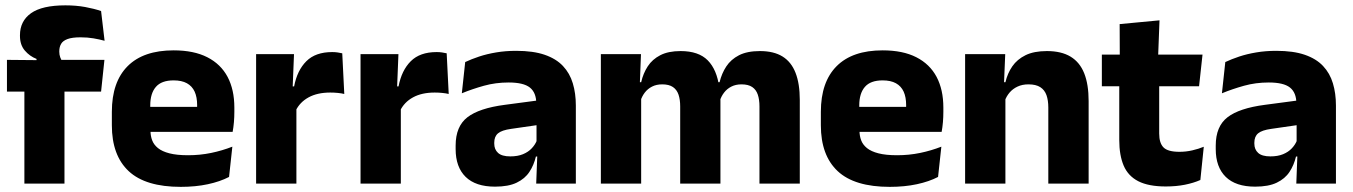

<svg xmlns="http://www.w3.org/2000/svg" viewBox="-20 -697 5136 729"><path d="M228.2 -676.7Q268.6 -676.7 303.3 -670.4Q338.1 -664 363.8 -655.1L377.1 -542.2Q356.8 -547.7 334.4 -551.5Q312.1 -555.3 285.6 -555.3Q253.9 -555.3 236.3 -548.7Q218.7 -542.2 211.9 -530.3Q205.1 -518.4 205.1 -502.1V-500.8Q205.1 -489 208.7 -479.4Q212.4 -469.8 217.5 -461.4L118.7 -458V-473.3Q92.6 -483.5 74.2 -505.1Q55.8 -526.7 55.8 -560.8V-563.3Q55.8 -616.9 97.7 -646.8Q139.7 -676.7 228.2 -676.7ZM224.8 0H72.6V-426.6H224.8ZM363.8 -349.2H6.4V-469.7L138.3 -468.5L196.4 -469.7H376.5Z M666.5 12.5Q532.4 12.5 468.6 -47.2Q404.7 -107 404.7 -221.4V-272.5Q404.7 -385.7 464.6 -445.8Q524.4 -505.8 639.2 -505.8Q716 -505.8 767.1 -479.7Q818.3 -453.6 844.1 -405.1Q869.8 -356.5 869.8 -288.5V-272.1Q869.8 -253 868.2 -233.3Q866.5 -213.5 863.3 -196.4H725.6Q727.3 -225.6 727.9 -251.4Q728.5 -277.2 728.5 -297.9Q728.5 -328.3 719 -349.2Q709.4 -370 689.7 -380.9Q670 -391.8 639.2 -391.8Q593.2 -391.8 571.9 -367.1Q550.5 -342.4 550.5 -296.9V-252L551.4 -235.3V-200.5Q551.4 -181.3 557.7 -164.4Q564 -147.5 579.8 -134.7Q595.7 -121.9 623.4 -114.8Q651.2 -107.6 694.1 -107.6Q739.4 -107.6 781.5 -116.3Q823.6 -125 862.2 -140.1L849.7 -25.2Q815.7 -7.5 769.1 2.5Q722.6 12.5 666.5 12.5ZM832.5 -196.4H485.7V-291.2H832.5Z M1102.4 -276 1060.5 -368.9H1096.7Q1108.4 -430 1143.2 -464.6Q1177.9 -499.3 1241.3 -499.3Q1252.4 -499.3 1261.7 -497.9Q1271.1 -496.5 1279.5 -494.6L1287.2 -340.2Q1276.6 -342.8 1262.5 -344.2Q1248.4 -345.6 1234 -345.6Q1185 -345.6 1151.6 -327.3Q1118.2 -309 1102.4 -276ZM1105.4 0H952.4V-491.4H1096.3L1090 -334.7L1105.4 -332.5Z M1498.9 -276 1457 -368.9H1493.2Q1504.9 -430 1539.7 -464.6Q1574.4 -499.3 1637.8 -499.3Q1648.9 -499.3 1658.2 -497.9Q1667.6 -496.5 1676 -494.6L1683.7 -340.2Q1673.1 -342.8 1659 -344.2Q1644.9 -345.6 1630.5 -345.6Q1581.5 -345.6 1548.1 -327.3Q1514.7 -309 1498.9 -276ZM1501.9 0H1348.9V-491.4H1492.8L1486.5 -334.7L1501.9 -332.5Z M2166.4 0H2015.9L2020.6 -123L2017.1 -130.7V-284L2016.2 -303.9Q2016.2 -345.1 1992 -364.5Q1967.8 -383.8 1911.3 -383.8Q1861.8 -383.8 1817.3 -371.4Q1772.8 -359 1733.5 -342.8L1746.3 -461.4Q1769.8 -472.5 1799.2 -482.3Q1828.7 -492.1 1864.1 -498Q1899.4 -504 1939.9 -504Q2004.5 -504 2048.1 -489Q2091.6 -474 2117.5 -446.4Q2143.5 -418.8 2154.9 -380.6Q2166.4 -342.5 2166.4 -296.4ZM1859.5 11.7Q1785.9 11.7 1748 -25.4Q1710 -62.6 1710 -131V-144.3Q1710 -217.1 1754.6 -251.7Q1799.3 -286.3 1896.8 -299L2028.8 -316.5L2037.8 -224.6L1920.8 -207.7Q1885.3 -202.8 1871 -190.8Q1856.6 -178.8 1856.6 -155.4V-151.8Q1856.6 -129.5 1871.1 -116.4Q1885.6 -103.2 1917.6 -103.2Q1945.5 -103.2 1965.6 -111.5Q1985.8 -119.8 1998.9 -133.8Q2012.1 -147.7 2018.6 -164.4L2040.1 -102.7H2014.8Q2007.1 -70.3 1990.2 -44.5Q1973.3 -18.6 1941.9 -3.5Q1910.6 11.7 1859.5 11.7Z M3016.7 0H2863.6V-293Q2863.6 -318.8 2857.3 -337.6Q2851 -356.4 2836.2 -366.5Q2821.3 -376.7 2795.5 -376.7Q2773.3 -376.7 2756.8 -368.2Q2740.3 -359.8 2729.4 -345.6Q2718.4 -331.4 2713 -313.5L2698.3 -385H2712.2Q2720.1 -418 2737.6 -444.7Q2755.1 -471.4 2786 -487.3Q2817 -503.1 2865.4 -503.1Q2918 -503.1 2951.3 -482.4Q2984.6 -461.7 3000.6 -420.4Q3016.7 -379.2 3016.7 -317.6ZM2414.4 0H2261.4V-491.4H2413.7L2408.6 -359.2L2414.4 -354.2ZM2715.4 0H2562.6V-293Q2562.6 -318.8 2556.3 -337.6Q2549.9 -356.4 2535.1 -366.5Q2520.2 -376.7 2494.4 -376.7Q2472.2 -376.7 2455.7 -368.2Q2439.2 -359.8 2428.3 -345.6Q2417.4 -331.4 2411.9 -313.5L2388.3 -385H2414.5Q2422.1 -418.5 2439.4 -445.1Q2456.6 -471.7 2487.1 -487.4Q2517.6 -503.1 2564.1 -503.1Q2632.5 -503.1 2667.3 -467.8Q2702.1 -432.4 2710.8 -365.4Q2712.3 -355.6 2713.9 -341.2Q2715.4 -326.7 2715.4 -315.2Z M3358.5 12.5Q3224.4 12.5 3160.6 -47.2Q3096.7 -107 3096.7 -221.4V-272.5Q3096.7 -385.7 3156.6 -445.8Q3216.4 -505.8 3331.2 -505.8Q3408 -505.8 3459.1 -479.7Q3510.3 -453.6 3536.1 -405.1Q3561.8 -356.5 3561.8 -288.5V-272.1Q3561.8 -253 3560.2 -233.3Q3558.5 -213.5 3555.3 -196.4H3417.6Q3419.3 -225.6 3419.9 -251.4Q3420.5 -277.2 3420.5 -297.9Q3420.5 -328.3 3411 -349.2Q3401.4 -370 3381.7 -380.9Q3362 -391.8 3331.2 -391.8Q3285.2 -391.8 3263.9 -367.1Q3242.5 -342.4 3242.5 -296.9V-252L3243.4 -235.3V-200.5Q3243.4 -181.3 3249.7 -164.4Q3256 -147.5 3271.8 -134.7Q3287.7 -121.9 3315.4 -114.8Q3343.2 -107.6 3386.1 -107.6Q3431.4 -107.6 3473.5 -116.3Q3515.6 -125 3554.2 -140.1L3541.7 -25.2Q3507.7 -7.5 3461.1 2.5Q3414.6 12.5 3358.5 12.5ZM3524.5 -196.4H3177.7V-291.2H3524.5Z M4113.4 0H3960.3V-288.8Q3960.3 -315.9 3953.4 -335.6Q3946.4 -355.4 3929.9 -366Q3913.4 -376.7 3885 -376.7Q3861.4 -376.7 3843.4 -368.2Q3825.4 -359.8 3813.3 -345.6Q3801.2 -331.4 3794.9 -313.5L3771.3 -385H3797.5Q3805.3 -418.5 3823.6 -445.1Q3841.9 -471.7 3873.8 -487.4Q3905.8 -503.1 3954.9 -503.1Q4009.9 -503.1 4044.9 -481.9Q4079.9 -460.7 4096.6 -418.7Q4113.4 -376.6 4113.4 -313.3ZM3797.4 0H3644.4V-491.4H3796.7L3791.6 -368.6L3797.4 -354.2Z M4406.5 11Q4341 11 4302.2 -8.8Q4263.4 -28.6 4246.5 -68Q4229.7 -107.4 4229.7 -165.5V-440.1H4381.3V-189.9Q4381.3 -153.9 4397.7 -137.3Q4414 -120.6 4458.3 -120.6Q4483.1 -120.6 4507 -126.1Q4530.9 -131.6 4550.6 -139.8L4537.6 -13.6Q4512.2 -2.3 4478.9 4.4Q4445.7 11 4406.5 11ZM4532.7 -369.5H4163.6V-489.6H4545.8ZM4377.1 -478.7H4231.7L4231.2 -605.5L4382.5 -619.8Z M5052.4 0H4901.9L4906.6 -123L4903.1 -130.7V-284L4902.2 -303.9Q4902.2 -345.1 4878 -364.5Q4853.8 -383.8 4797.3 -383.8Q4747.8 -383.8 4703.3 -371.4Q4658.8 -359 4619.5 -342.8L4632.3 -461.4Q4655.8 -472.5 4685.2 -482.3Q4714.7 -492.1 4750.1 -498Q4785.4 -504 4825.9 -504Q4890.5 -504 4934.1 -489Q4977.6 -474 5003.5 -446.4Q5029.5 -418.8 5040.9 -380.6Q5052.4 -342.5 5052.4 -296.4ZM4745.5 11.7Q4671.9 11.7 4634 -25.4Q4596 -62.6 4596 -131V-144.3Q4596 -217.1 4640.6 -251.7Q4685.3 -286.3 4782.8 -299L4914.8 -316.5L4923.8 -224.6L4806.8 -207.7Q4771.3 -202.8 4757 -190.8Q4742.6 -178.8 4742.6 -155.4V-151.8Q4742.6 -129.5 4757.1 -116.4Q4771.6 -103.2 4803.6 -103.2Q4831.5 -103.2 4851.6 -111.5Q4871.8 -119.8 4884.9 -133.8Q4898.1 -147.7 4904.6 -164.4L4926.1 -102.7H4900.8Q4893.1 -70.3 4876.2 -44.5Q4859.3 -18.6 4827.9 -3.5Q4796.6 11.7 4745.5 11.7Z"/></svg>

Font: Anek Kannada Medium
Style: Regular
Weight: 500
Designer: Vaishnavi Murthy, Maithili Shingre (Kannada) & Yesha Goshar (Latin)
Foundry: Ek Type
Version: Version 1.003